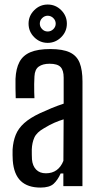

<svg xmlns="http://www.w3.org/2000/svg" viewBox="-20 -825 438 851"><path d="M159.4 6.4Q102.8 6.4 72 -22.9Q41.3 -52.2 36.6 -113.2Q36.1 -125.6 35.7 -137.9Q35.3 -150.2 35.8 -162.5Q38.2 -198.7 49.7 -227.3Q61.2 -255.8 87 -279.1Q112.8 -302.4 157.7 -323.5Q181.8 -334.7 208.7 -345.8Q235.6 -356.8 262.2 -365.6V-481Q262.2 -513.5 248.4 -528Q234.6 -542.5 199.6 -542.5Q169.8 -542.5 152 -530Q134.2 -517.5 132.7 -486.4Q131.8 -472.1 131.5 -452.9Q131.3 -433.6 131.7 -416.1Q132.2 -398.6 132.7 -389.7H49.7Q49.2 -410 48.7 -432.5Q48.2 -454.9 48.7 -475.7Q50.8 -521.1 66.2 -550.3Q81.6 -579.5 114.6 -593.5Q147.7 -607.6 203 -607.6Q258.3 -607.6 289.4 -592.9Q320.5 -578.2 333.1 -546.4Q345.6 -514.6 345.6 -463.7L345.4 0H260.8V-56.3H248.9Q235.6 -26.6 217.4 -10.1Q199.1 6.4 159.4 6.4ZM183.4 -56.9Q211.5 -56.9 231 -71.1Q250.5 -85.3 261 -112.2L262 -296.1Q242 -290 221.1 -281Q200.1 -271.9 175 -256.6Q142.4 -238.2 132.2 -215.2Q122 -192.2 120.9 -162.5Q120.8 -148.8 121 -139Q121.2 -129.1 121.7 -118.6Q124.2 -89.8 140.2 -73.3Q156.2 -56.9 183.4 -56.9ZM191.3 -635Q156.8 -635 131.7 -660Q106.6 -685 106.6 -720.3Q106.6 -754.7 131.7 -779.8Q156.8 -804.9 191.5 -804.9Q226.3 -804.9 251.4 -779.8Q276.4 -754.7 276.4 -720.3Q276.4 -685 251.1 -660Q225.7 -635 191.3 -635ZM191.2 -685.4Q205.9 -685.4 216.4 -695.8Q226.9 -706.3 226.9 -720.1Q226.9 -734.7 216.1 -745Q205.4 -755.3 191.4 -755.3Q177.6 -755.3 167.1 -745Q156.5 -734.7 156.5 -720.2Q156.5 -706.4 166.8 -695.9Q177 -685.4 191.2 -685.4Z"/></svg>

Font: Big Shoulders Text SC Thin
Style: Regular
Weight: 100
Designer: Patric King
Foundry: XO Type Co
Version: Version 2.002